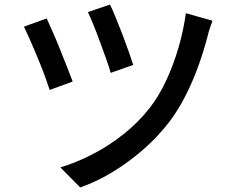

<svg xmlns="http://www.w3.org/2000/svg" viewBox="-20 -784 1040 843"><path d="M463 -764Q472 -746 486.5 -711Q501 -676 516.5 -635.5Q532 -595 545 -558Q558 -521 565 -499L466 -464Q460 -487 447 -523Q434 -559 419.5 -599Q405 -639 390.5 -674.5Q376 -710 366 -731ZM913 -693Q907 -678 901 -659.5Q895 -641 892 -627Q877 -568 853.5 -501.5Q830 -435 798 -370.5Q766 -306 725 -251Q673 -183 608.5 -127Q544 -71 474 -28.5Q404 14 332 39L245 -49Q315 -70 386 -106.5Q457 -143 522.5 -195Q588 -247 638 -311Q677 -361 709 -429Q741 -497 763.5 -574Q786 -651 796 -726ZM185 -703Q195 -681 211 -645Q227 -609 243.5 -567.5Q260 -526 275 -488.5Q290 -451 299 -426L198 -389Q192 -408 181.5 -437.5Q171 -467 157.5 -500.5Q144 -534 130 -567Q116 -600 104 -626.5Q92 -653 85 -667Z"/></svg>

Font: Noto Sans JP Thin Medium
Style: Regular
Weight: 500
Version: Version 2.004-H2;hotconv 1.0.118;makeotfexe 2.5.65603